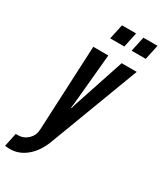

<svg xmlns="http://www.w3.org/2000/svg" viewBox="-254 -817 925 1095"><g transform="rotate(30 209.0 -269.5)"><path d="M7.5 196Q67 196 116 155Q165 114 192.5 41L414.5 -547H315.5L204 -211L196 -183H192L196 -211L227.5 -547H128.5L102 16Q100 53 72.8 78.8Q45.5 104.5 7.5 104.5Q-3.5 104.5 -6 104L-25 194Q-3 196 7.5 196ZM329 -637H422L443 -735H350ZM188 -637H281L302 -735H209Z"/></g></svg>

Font: League Gothic
Style: Italic
Weight: 400
Designer: The League of Moveable Type
Version: Version 1.600; ttfautohint (v1.8.3)